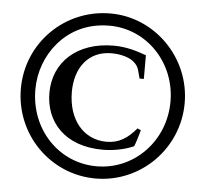

<svg xmlns="http://www.w3.org/2000/svg" viewBox="-49 -709 836 767"><g transform="rotate(5 369.0 -325.0)"><path d="M33 -326C33 -142 180 6 361 6C543 6 690 -143 690 -325C690 -507 542 -656 364 -656C180 -656 33 -509 33 -326ZM91 -327C91 -398 116 -465 160 -516C211 -575 281 -607 364 -607C515 -607 633 -481 633 -326C633 -169 513 -43 361 -43C208 -43 91 -169 91 -327ZM148 -319C148 -204 226 -111 380 -111C428 -111 473 -122 504 -136C509 -147 521 -186 525 -202L511 -208C476 -166 441 -144 392 -144C300 -144 237 -219 237 -331C237 -426 288 -498 382 -498C432 -498 482 -481 493 -440L502 -407H519V-502C483 -515 440 -529 388 -529C241 -529 148 -442 148 -319Z"/></g></svg>

Font: KpRoman
Style: SemiboldItalic
Weight: 600
Italic angle: -11°
Version: Version 0.66